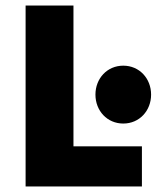

<svg xmlns="http://www.w3.org/2000/svg" viewBox="-20 -670 570 690"><path d="M72 0H490V-144H244V-650H72ZM423 -226C481 -226 523 -272 523 -330C523 -388 481 -434 423 -434C365 -434 323 -388 323 -330C323 -272 365 -226 423 -226Z"/></svg>

Font: Giro Sans Black
Style: Regular
Weight: 900
Designer: Paul D. Hunt
Foundry: Adobe Systems Incorporated
Version: Version 1.000;PS 1.0;hotconv 1.0.88;makeotf.lib2.5.647800